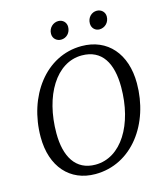

<svg xmlns="http://www.w3.org/2000/svg" viewBox="-125 -946 911 1056"><g transform="rotate(-15 330.0 -418.0)"><path d="M287 15C496 15 636 -179 636 -409C636 -577 542 -685 394 -685C189 -685 48 -491 48 -259C48 -90 143 15 287 15ZM301 -35C188 -35 137 -125 137 -257C137 -471 236 -635 382 -635C497 -635 547 -547 547 -411C547 -198 448 -35 301 -35ZM296 -748C326 -748 351 -772 351 -807C351 -832 332 -851 306 -851C278 -851 250 -828 250 -793C250 -765 272 -748 296 -748ZM514 -748C545 -748 571 -772 571 -807C571 -832 551 -851 525 -851C497 -851 471 -828 471 -793C471 -765 492 -748 514 -748Z"/></g></svg>

Font: Source Serif 4 Variable
Style: Italic
Weight: 400
Italic angle: -12°
Designer: Frank Grießhammer
Foundry: Adobe Systems Incorporated
Version: Version 4.004;hotconv 1.0.116;makeotfexe 2.5.65601